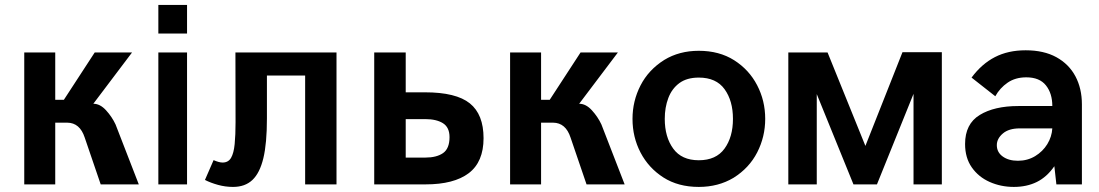

<svg xmlns="http://www.w3.org/2000/svg" viewBox="-20 -726 4328 756"><path d="M526.5 0H376.5L313.5 -184.5Q294.5 -242.5 245 -243H197.5V0H75.5V-519.5H197.5V-333H231.5L353 -519.5H500L347.5 -317.5Q374 -317.5 397.5 -291.8Q421 -266 435 -236Z M716.5 0H603.5V-519.5H716.5ZM716.5 -594H603.5V-706.5H716.5Z M897.5 10Q867.5 10 838.5 2Q809.5 -6 787 -17.5L821 -95.5Q842.5 -86 856.5 -86Q879 -86 889.8 -104.5Q900.5 -123 904 -158.8Q907.5 -194.5 907.5 -245Q907 -317 907 -519.5H1305V0H1181.5V-428.5H1031V-259.5Q1031 -161.5 1017 -103.2Q1003 -45 974 -17.5Q945 10 897.5 10Z M1655.5 0H1453.5V-519.5H1577.5V-362.5H1653Q1776 -362.5 1830 -319Q1884 -275.5 1884 -182Q1884 -88.5 1825.8 -44.2Q1767.5 0 1655.5 0ZM1654.5 -105.5Q1699 -105.5 1724.5 -123.2Q1750 -141 1750 -186Q1750 -224.5 1724.2 -240.8Q1698.5 -257 1654.5 -257H1577.5V-105.5Z M2439.5 0H2289.5L2226.5 -184.5Q2207.5 -242.5 2158 -243H2110.5V0H1988.5V-519.5H2110.5V-333H2144.5L2266 -519.5H2413L2260.5 -317.5Q2287 -317.5 2310.5 -291.8Q2334 -266 2348 -236Z M2731.5 10Q2650.5 10 2592.2 -27.2Q2534 -64.5 2502.2 -125.2Q2470.5 -186 2470.5 -258Q2470.5 -328 2502 -389.5Q2533.5 -451 2595.5 -490Q2654.5 -526 2731.5 -526Q2812 -526 2870.8 -488.8Q2929.5 -451.5 2961.2 -390.5Q2993 -329.5 2993 -258Q2993 -187.5 2961.5 -126Q2930 -64.5 2868.5 -26Q2808.5 10 2731.5 10ZM2731.5 -95Q2799.5 -95 2832.8 -140.8Q2866 -186.5 2866 -258Q2866 -329 2833 -374.8Q2800 -420.5 2731.5 -420.5Q2684.5 -420.5 2655 -398.8Q2625.5 -377 2611.5 -340Q2597.5 -303 2597.5 -258Q2597.5 -186.5 2630.8 -140.8Q2664 -95 2731.5 -95Z M3688.5 0H3577V-356.5L3433 0H3340.5L3196 -355.5V0H3084V-519.5H3238.5L3387.5 -151.5L3533.5 -520.5H3688.5Z M3972 10Q3921 10 3877 -9.5Q3833 -29 3806.5 -66.8Q3780 -104.5 3780 -159Q3780 -238 3837.5 -273.2Q3895 -308.5 3990 -308.5H4123.5Q4123.5 -358.5 4098.2 -390Q4073 -421.5 4021 -421.5Q3978 -421.5 3947.5 -400.5Q3917 -379.5 3899 -347L3805.5 -420.5Q3845.5 -474.5 3897.5 -501.2Q3949.5 -528 4018.5 -528Q4090 -528 4139.5 -500.8Q4189 -473.5 4214.5 -425.5Q4240 -377.5 4240 -315V0H4139.5L4131.5 -71.5Q4102 -29 4062.5 -9.5Q4023 10 3972 10ZM3988 -93Q4025.5 -93 4055.8 -111.2Q4086 -129.5 4103.8 -158.5Q4121.5 -187.5 4123.5 -220.5H3995.5Q3952 -220.5 3928.5 -200.2Q3905 -180 3905 -154.5Q3905 -126.5 3928.2 -109.8Q3951.5 -93 3988 -93Z"/></svg>

Font: Acari Sans
Style: Bold
Weight: 700
Designer: Alfredo Marco Pradil and Stefan Peev (font) & Cristiano Sobral (main changes)
Foundry: Alfredo Marco Pradil and Stefan Peev (font) & Cristiano Sobral (main changes)
Version: Version 1.063; ttfautohint (v1.8.3)